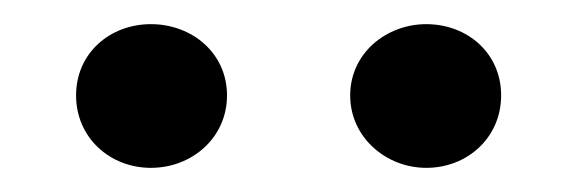

<svg xmlns="http://www.w3.org/2000/svg" viewBox="-20 -796 478 159"><path d="M333 -657C367 -657 395 -682 395 -717C395 -752 367 -776 333 -776C300 -776 270 -752 270 -717C270 -682 300 -657 333 -657ZM105 -657C139 -657 168 -682 168 -717C168 -752 139 -776 105 -776C71 -776 43 -752 43 -717C43 -682 71 -657 105 -657Z"/></svg>

Font: Source Han Serif JP Medium
Style: Regular
Weight: 500
Designer: Ryoko NISHIZUKA 西塚涼子 (kana & ideographs); Frank Grießhammer (Latin, Greek & Cyrillic); Wenlong ZHANG 张文龙 (bopomofo); San
Foundry: Adobe Systems Incorporated
Version: Version 1.001;PS 1.001;hotconv 16.6.54;makeotf.lib2.5.65590